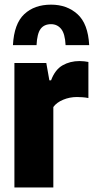

<svg xmlns="http://www.w3.org/2000/svg" viewBox="-20 -826 414 846"><path d="M43.5 0V-548.5H184L197.5 -472H205Q222.5 -519 255.5 -538Q288.5 -557 330.5 -557Q341 -557 351.5 -555.8Q362 -554.5 369.5 -553V-394Q357.5 -396.5 344 -397.5Q330.5 -398.5 319 -398.5Q287 -398.5 258.2 -386.5Q229.5 -374.5 215 -354.5V0ZM37 -627Q42 -721.5 86.8 -763.5Q131.5 -805.5 205 -805.5Q275 -805.5 321.5 -763.5Q368 -721.5 373 -627H269Q266.5 -678 249.2 -698.8Q232 -719.5 205 -719.5Q174.5 -719.5 159 -698.8Q143.5 -678 141 -627Z"/></svg>

Font: Encode Sans Cnd XBd
Style: Regular
Weight: 800
Width: 3
Designer: Multiple Designers
Foundry: Impallari Type
Version: Version 3.002; ttfautohint (v1.8.3) -l 8 -r 50 -G 200 -x 14 